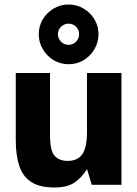

<svg xmlns="http://www.w3.org/2000/svg" viewBox="-20 -820 610 852"><path d="M222 12Q156 12 118.5 -12.5Q81 -37 65.5 -84Q50 -131 50 -198V-496H202V-219Q202 -151 222.5 -128.5Q243 -106 280 -106Q325 -106 345.5 -136Q366 -166 366 -235V-496H519V0H387L366 -70Q344 -33 311.5 -10.5Q279 12 222 12ZM284 -535Q248 -535 218 -553Q188 -571 170 -601.5Q152 -632 152 -668Q152 -705 170 -734.5Q188 -764 218 -782Q248 -800 284 -800Q321 -800 351 -782Q381 -764 399 -734.5Q417 -705 417 -668Q417 -632 399 -601.5Q381 -571 351 -553Q321 -535 284 -535ZM284 -621Q304 -621 317.5 -635Q331 -649 331 -668Q331 -688 317.5 -701.5Q304 -715 284 -715Q265 -715 251 -701.5Q237 -688 237 -668Q237 -649 251 -635Q265 -621 284 -621Z"/></svg>

Font: Atkinson Hyperlegible
Style: Bold
Weight: 700
Designer: Elliott Scott, Megan Eiswerth, Linus Boman, Theodore Petrosky
Foundry: Braille Institute
Version: Version 1.006; ttfautohint (v1.8.3)